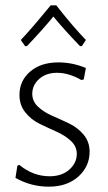

<svg xmlns="http://www.w3.org/2000/svg" viewBox="-20 -694 404 720"><path d="M74 -521 58 -544Q98 -586 170 -674H191Q253 -595 302 -544L287 -521H280Q222 -581 180 -632Q142 -585 81 -521ZM199 -460Q252 -460 302 -439L294 -396L285 -394Q238 -421 194 -421Q153 -421 127 -398Q101 -375 101 -342Q101 -314 123 -293.5Q145 -273 176.5 -259.5Q208 -246 240 -230.5Q272 -215 294 -188.5Q316 -162 316 -125Q316 -70 274 -32Q232 6 163 6Q96 6 38 -27L45 -72L52 -76Q104 -33 166 -33Q212 -33 240 -58Q268 -83 268 -117Q268 -145 246 -165.5Q224 -186 192.5 -200Q161 -214 129 -229.5Q97 -245 75 -272.5Q53 -300 53 -338Q53 -391 93 -425.5Q133 -460 199 -460Z"/></svg>

Font: Alegreya Sans Light
Style: Regular
Weight: 300
Designer: Juan Pablo del Peral
Foundry: Huerta Tipografica
Version: Version 2.007